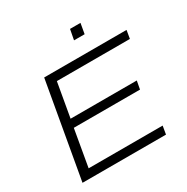

<svg xmlns="http://www.w3.org/2000/svg" viewBox="-192 -1030 1160 1193"><g transform="rotate(-30 388.0 -433.5)"><path d="M60 0 181 -686H772L762 -627H238L195 -382H670L659 -323H184L138 -59H669L659 0ZM457 -793 471 -867H546L533 -793Z"/></g></svg>

Font: Archivo SemiExpanded ExtraLight
Style: Italic
Weight: 250
Width: 6
Italic angle: -10°
Designer: Hector Gatti
Foundry: Omnibus-Type
Version: Version 2.001